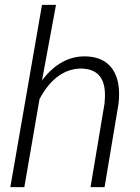

<svg xmlns="http://www.w3.org/2000/svg" viewBox="-20 -770 577 790"><path d="M152.8 -439Q229 -540 332.5 -538.1Q408.7 -536.1 443.4 -484.9Q478 -433.6 467.8 -343.8L410.2 0H352.5L410.2 -344.7Q413.1 -372.6 411.1 -398.4Q402.8 -485.4 316.4 -487.8Q265.1 -488.8 220.7 -457.3Q176.3 -425.8 142.6 -362.3L80.1 0H22.5L152.8 -750H210.4Z"/></svg>

Font: TypoPRO Roboto
Style: Italic
Weight: 300
Italic angle: -12°
Designer: Google
Version: Version 2.136; 2016